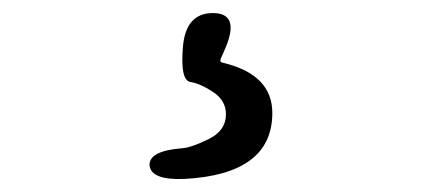

<svg xmlns="http://www.w3.org/2000/svg" viewBox="-20 -23 646 294"><path d="M262 251Q211 253 209 230Q208 208 259 204Q273 203 299.5 190Q326 177 326 152Q326 131 306.5 118Q287 105 271.5 102.5Q256 100 260 50Q264 -3 306 -3Q348 -3 325 51L318 67Q316 72 321 73Q397 91 397 150Q397 244 262 251Z"/></svg>

Font: Resource Han Rounded CN
Style: Regular
Weight: 400
Designer: Cyano Hao (round all glyphs); Ryoko NISHIZUKA  (kana, bopomofo & ideographs); Paul D. Hunt (Latin, Greek & Cyrillic); Sa
Foundry: Cyano Hao
Version: 0.990